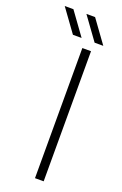

<svg xmlns="http://www.w3.org/2000/svg" viewBox="-218 -789 528 832"><g transform="rotate(20 46.0 -372.5)"><path d="M62 0V-600H102V0ZM4 -640 -72 -745H-32L44 -640ZM104 -640 28 -745H68L144 -640Z"/></g></svg>

Font: Big Shoulders Stencil Text Thin
Style: Regular
Weight: 100
Designer: Patric King
Foundry: XO Type Co
Version: Version 2.001